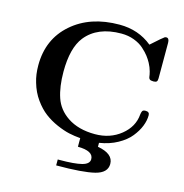

<svg xmlns="http://www.w3.org/2000/svg" viewBox="-126 -814 1083 1129"><g transform="rotate(15 415.0 -249.0)"><path d="M63 -342.8Q63 -502 174.6 -599.4Q286.1 -696.8 463.9 -696.8Q579.1 -696.8 662.1 -628.9H663.1Q730 -689 738.8 -693.8Q743.7 -695.8 748 -695.8Q766.1 -695.8 766.1 -667V-451.2Q766.1 -436 760.5 -430.9Q754.9 -425.8 742.2 -425.8H740.2Q724.1 -425.8 718 -431.4Q711.9 -437 711.4 -446Q710.9 -455.1 705.1 -477.5Q699.2 -500 686 -524.9Q676.3 -543 662.6 -561Q648.9 -579.1 625 -600.6Q601.1 -622.1 565.4 -635.5Q529.8 -648.9 487.8 -648.9Q342.8 -648.9 271 -559.1Q215.8 -489.3 215.8 -344.2Q215.8 -253.4 237.8 -188.2Q259.8 -123 320.8 -82Q387.7 -37.1 488.8 -37.1Q580.6 -37.1 645.8 -89.6Q710.9 -142.1 716.8 -217.8Q719.7 -239.7 727.1 -244.1Q732.9 -247.1 742.2 -247.1Q766.1 -247.1 766.1 -226.1Q766.1 -193.8 752.4 -159.4Q738.8 -125 711.4 -91.1Q684.1 -57.1 636 -30.5Q587.9 -3.9 525.9 5.9V29.8Q622.1 46.9 622.1 108.9Q622.1 163.1 550.5 181.2Q479 199.2 316.9 199.2V163.1H326.2Q418.9 163.1 462.9 151.6Q506.8 140.1 506.8 110.8Q506.8 61 412.1 60.1V7.8Q377 4.9 343 -2.4Q309.1 -9.8 266.6 -28.3Q224.1 -46.9 189.5 -73Q154.8 -99.1 123.8 -142.1Q92.8 -185.1 77.1 -240.2Q63 -285.6 63 -342.8Z"/></g></svg>

Font: CMU Serif
Style: Bold
Weight: 700
Version: Version 0.7.0